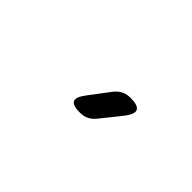

<svg xmlns="http://www.w3.org/2000/svg" viewBox="10 -1125 580 580"><g transform="rotate(45 300.0 -835.0)"><path d="M301 -765Q270 -765 264 -777Q258 -789 277 -814L326 -879Q336 -892 348.5 -898.5Q361 -905 378 -905Q410 -905 416.5 -892.5Q423 -880 403 -854L351 -789Q341 -777 329 -771Q317 -765 301 -765Z"/></g></svg>

Font: Maple Mono
Style: Regular
Weight: 400
Monospace: yes
Designer: subframe7536
Version: Version 7.300